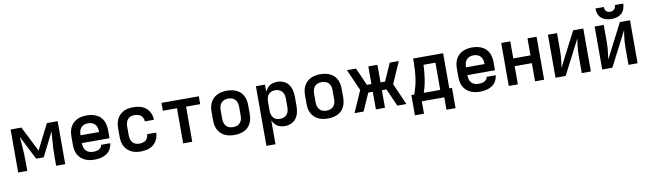

<svg xmlns="http://www.w3.org/2000/svg" viewBox="-46 -1435 7869 2331"><g transform="rotate(-10 3888.0 -269.5)"><path d="M70 0H182V-106Q182 -159 180 -211.5Q178 -264 173 -316.5Q168 -369 165 -421L314 -127H407L555 -421Q552 -369 547 -316.5Q542 -264 540 -211.5Q538 -159 538 -106V0H650V-530H517L360 -219L203 -530H70Z M1011 8Q1049 8 1087 0Q1125 -8 1157.5 -28.5Q1190 -49 1209.5 -83.5Q1229 -118 1232 -156H1120Q1118 -132 1099.5 -115.5Q1081 -99 1057.5 -94Q1034 -89 1011 -89Q987 -89 964 -96.5Q941 -104 924 -122Q907 -140 900.5 -163Q894 -186 894 -210V-217H1234V-320Q1234 -356 1225.5 -391Q1217 -426 1196.5 -455.5Q1176 -485 1145 -504Q1114 -523 1079 -530.5Q1044 -538 1008 -538Q972 -538 937 -530.5Q902 -523 871.5 -504Q841 -485 820 -455.5Q799 -426 790.5 -391Q782 -356 782 -320V-210Q782 -174 790.5 -139Q799 -104 820.5 -74.5Q842 -45 873 -26Q904 -7 939.5 0.5Q975 8 1011 8ZM1122 -313H894V-320Q894 -344 900.5 -367Q907 -390 923 -408Q939 -426 961.5 -433.5Q984 -441 1008 -441Q1032 -441 1054.5 -433.5Q1077 -426 1093.5 -408Q1110 -390 1116 -367Q1122 -344 1122 -320Z M1582 8Q1623 8 1664 -2.5Q1705 -13 1737.5 -39.5Q1770 -66 1787 -105Q1804 -144 1804 -186H1692Q1692 -158 1677 -133.5Q1662 -109 1635.5 -99Q1609 -89 1582 -89Q1558 -89 1535.5 -96.5Q1513 -104 1497.5 -122.5Q1482 -141 1476 -164Q1470 -187 1470 -210V-320Q1470 -344 1476 -366.5Q1482 -389 1497.5 -407.5Q1513 -426 1535.5 -433.5Q1558 -441 1582 -441Q1609 -441 1635.5 -431Q1662 -421 1677 -396.5Q1692 -372 1692 -344H1804Q1804 -386 1787 -425Q1770 -464 1737.5 -491Q1705 -518 1664 -528Q1623 -538 1582 -538Q1546 -538 1511 -530.5Q1476 -523 1446 -503.5Q1416 -484 1395 -454.5Q1374 -425 1366 -390.5Q1358 -356 1358 -320V-210Q1358 -175 1366 -140Q1374 -105 1395 -75.5Q1416 -46 1446 -26.5Q1476 -7 1511 0.5Q1546 8 1582 8Z M2104 0H2216V-433H2390V-530H1930V-433H2104Z M2736 8Q2772 8 2807 0.5Q2842 -7 2873 -26Q2904 -45 2924.5 -74.5Q2945 -104 2953.5 -139Q2962 -174 2962 -210V-320Q2962 -356 2953.5 -391Q2945 -426 2924.5 -455.5Q2904 -485 2873 -504Q2842 -523 2807 -530.5Q2772 -538 2736 -538Q2700 -538 2665 -530.5Q2630 -523 2599.5 -504Q2569 -485 2548 -455.5Q2527 -426 2518.5 -391Q2510 -356 2510 -320V-210Q2510 -174 2518.5 -139Q2527 -104 2548 -74.5Q2569 -45 2599.5 -26Q2630 -7 2665 0.5Q2700 8 2736 8ZM2736 -89Q2712 -89 2689.5 -96.5Q2667 -104 2651 -122Q2635 -140 2628.5 -163Q2622 -186 2622 -210V-320Q2622 -344 2628.5 -367Q2635 -390 2651 -408Q2667 -426 2689.5 -433.5Q2712 -441 2736 -441Q2760 -441 2782.5 -433.5Q2805 -426 2821.5 -408Q2838 -390 2844 -367Q2850 -344 2850 -320V-210Q2850 -186 2844 -163Q2838 -140 2821.5 -122Q2805 -104 2782.5 -96.5Q2760 -89 2736 -89Z M3094 205H3206V-89Q3219 -59 3241.5 -36Q3264 -13 3295 -2.5Q3326 8 3358 8Q3398 8 3435.5 -8Q3473 -24 3497 -57.5Q3521 -91 3529.5 -130.5Q3538 -170 3538 -210V-320Q3538 -360 3529.5 -399.5Q3521 -439 3497 -472.5Q3473 -506 3435.5 -522Q3398 -538 3358 -538Q3326 -538 3295 -528Q3264 -518 3241.5 -494.5Q3219 -471 3206 -442V-530H3094ZM3313 -89Q3290 -89 3268 -97Q3246 -105 3231.5 -123.5Q3217 -142 3211.5 -164.5Q3206 -187 3206 -210V-320Q3206 -343 3211.5 -365.5Q3217 -388 3231.5 -406.5Q3246 -425 3268 -433.5Q3290 -442 3313 -442Q3337 -442 3359.5 -434Q3382 -426 3398 -408Q3414 -390 3420 -367Q3426 -344 3426 -320V-210Q3426 -187 3420 -164Q3414 -141 3398 -122.5Q3382 -104 3359.5 -96.5Q3337 -89 3313 -89Z M3888 8Q3924 8 3959 0.5Q3994 -7 4025 -26Q4056 -45 4076.5 -74.5Q4097 -104 4105.5 -139Q4114 -174 4114 -210V-320Q4114 -356 4105.5 -391Q4097 -426 4076.5 -455.5Q4056 -485 4025 -504Q3994 -523 3959 -530.5Q3924 -538 3888 -538Q3852 -538 3817 -530.5Q3782 -523 3751.5 -504Q3721 -485 3700 -455.5Q3679 -426 3670.5 -391Q3662 -356 3662 -320V-210Q3662 -174 3670.5 -139Q3679 -104 3700 -74.5Q3721 -45 3751.5 -26Q3782 -7 3817 0.5Q3852 8 3888 8ZM3888 -89Q3864 -89 3841.5 -96.5Q3819 -104 3803 -122Q3787 -140 3780.5 -163Q3774 -186 3774 -210V-320Q3774 -344 3780.5 -367Q3787 -390 3803 -408Q3819 -426 3841.5 -433.5Q3864 -441 3888 -441Q3912 -441 3934.5 -433.5Q3957 -426 3973.5 -408Q3990 -390 3996 -367Q4002 -344 4002 -320V-210Q4002 -186 3996 -163Q3990 -140 3973.5 -122Q3957 -104 3934.5 -96.5Q3912 -89 3888 -89Z M4216 0H4328L4424 -217H4480V0H4592V-217H4648L4744 0H4856L4739 -265L4856 -530H4744L4648 -313H4592V-530H4480V-313H4424L4328 -530H4216L4333 -265Z M5323 153H5435V-97H5402V-530H5032V-482Q5032 -390 5020 -298Q5008 -206 4977 -119L4970 -97H4934V0H5323ZM5290 -97H5087Q5115 -178 5127.5 -263Q5140 -348 5143 -433H5290ZM4934 153H5046V0H4934Z M5763 8Q5801 8 5839 0Q5877 -8 5909.5 -28.5Q5942 -49 5961.5 -83.5Q5981 -118 5984 -156H5872Q5870 -132 5851.5 -115.5Q5833 -99 5809.5 -94Q5786 -89 5763 -89Q5739 -89 5716 -96.5Q5693 -104 5676 -122Q5659 -140 5652.5 -163Q5646 -186 5646 -210V-217H5986V-320Q5986 -356 5977.5 -391Q5969 -426 5948.5 -455.5Q5928 -485 5897 -504Q5866 -523 5831 -530.5Q5796 -538 5760 -538Q5724 -538 5689 -530.5Q5654 -523 5623.5 -504Q5593 -485 5572 -455.5Q5551 -426 5542.5 -391Q5534 -356 5534 -320V-210Q5534 -174 5542.5 -139Q5551 -104 5572.5 -74.5Q5594 -45 5625 -26Q5656 -7 5691.5 0.5Q5727 8 5763 8ZM5874 -313H5646V-320Q5646 -344 5652.5 -367Q5659 -390 5675 -408Q5691 -426 5713.5 -433.5Q5736 -441 5760 -441Q5784 -441 5806.5 -433.5Q5829 -426 5845.5 -408Q5862 -390 5868 -367Q5874 -344 5874 -320Z M6118 0H6230V-224H6442V0H6554V-530H6442V-320H6230V-530H6118Z M6694 0H6819L7038 -424Q7033 -389 7027.5 -353.5Q7022 -318 7020 -283Q7018 -248 7018 -212V0H7130V-530H7005L6787 -106Q6791 -142 6796.5 -177Q6802 -212 6804 -247.5Q6806 -283 6806 -318V-530H6694Z M7270 0H7395L7614 -424Q7609 -389 7603.5 -353.5Q7598 -318 7596 -283Q7594 -248 7594 -212V0H7706V-530H7581L7363 -106Q7367 -142 7372.5 -177Q7378 -212 7380 -247.5Q7382 -283 7382 -318V-530H7270ZM7488 -584Q7521 -584 7554 -593Q7587 -602 7612.5 -624.5Q7638 -647 7649 -679Q7660 -711 7660 -744H7557Q7557 -725 7549 -707.5Q7541 -690 7524 -681.5Q7507 -673 7488 -673Q7469 -673 7452 -681.5Q7435 -690 7427.5 -707.5Q7420 -725 7420 -744H7317Q7317 -711 7327.5 -679Q7338 -647 7364 -624.5Q7390 -602 7422.5 -593Q7455 -584 7488 -584Z"/></g></svg>

Font: Iosevka Sparkle Semibold
Style: Regular
Weight: 600
Designer: Belleve Invis
Foundry: Belleve Invis
Version: Version 4.5.0; ttfautohint (v1.8.3)